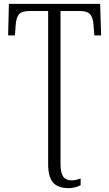

<svg xmlns="http://www.w3.org/2000/svg" viewBox="-20 -733 565 993"><path d="M229 115V-676H131Q93 -676 78 -658.5Q63 -641 61 -601L57 -550H22L26 -713H498L503 -550H468L464 -600Q462 -640 447 -658Q432 -676 394 -676H293V116Q293 161 307 180.5Q321 200 351 200Q366 200 380 195.5Q394 191 397 190V225Q367 240 335 240Q279 240 254 210.5Q229 181 229 115Z"/></svg>

Font: Noto Serif NarrowLight
Style: Regular
Weight: 300
Width: 4
Designer: Monotype Design Team
Foundry: Monotype Imaging Inc.
Version: Version 1.001